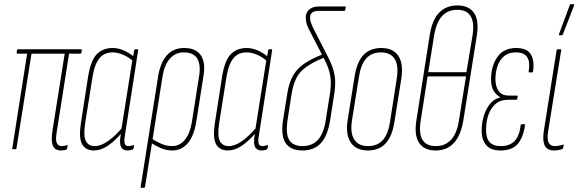

<svg xmlns="http://www.w3.org/2000/svg" viewBox="-20 -715 2772 920"><path d="M271 6Q255 6 244 -2.5Q233 -11 229.5 -31Q226 -51 231 -86L290 -458H131L59 -5Q58 0 54 0H42Q38 0 39 -5L110 -458H64Q59 -458 60 -463L61 -473Q62 -479 67 -479H369Q373 -479 372 -473L370 -463Q369 -458 365 -458H311L252 -84Q245 -45 252 -30Q259 -15 274 -15Q281 -15 286.5 -16Q292 -17 299 -19Q306 -22 304 -14L301 -3Q300 2 296 3Q290 4 284 5Q278 6 271 6Z M430 6Q391 6 374 -23Q357 -52 367 -121L402 -347Q415 -427 444.5 -456Q474 -485 519 -485Q547 -485 574 -473Q601 -461 624 -441L620 -420Q597 -441 570.5 -452.5Q544 -464 519 -464Q496 -464 477.5 -454Q459 -444 445 -418.5Q431 -393 423 -345L388 -124Q379 -63 391.5 -39Q404 -15 434 -15Q464 -15 498.5 -39.5Q533 -64 568 -106L565 -80Q530 -39 496.5 -16.5Q463 6 430 6ZM591 6Q547 6 557 -59L561 -85V-91L615 -432L617 -439L623 -474Q624 -479 627 -479H639Q643 -479 642 -474L578 -63Q574 -39 577.5 -27Q581 -15 595 -15Q602 -15 607.5 -16.5Q613 -18 620 -20Q623 -21 622 -15L620 -5Q619 0 615 2Q610 3 604.5 4.5Q599 6 591 6Z M658 185Q653 185 654 180L738 -351Q749 -416 780 -450.5Q811 -485 862 -485Q918 -485 942 -450.5Q966 -416 955 -351L921 -135Q910 -64 880 -29Q850 6 806 6Q777 6 750.5 -5.5Q724 -17 699 -33L703 -53Q727 -38 752 -26.5Q777 -15 804 -15Q841 -15 866 -45.5Q891 -76 900 -134L934 -350Q943 -405 925 -434.5Q907 -464 860 -464Q821 -464 794.5 -434.5Q768 -405 759 -350L675 180Q674 185 670 185Z M1072 6Q1033 6 1016 -23Q999 -52 1009 -121L1044 -347Q1057 -427 1086.5 -456Q1116 -485 1161 -485Q1189 -485 1216 -473Q1243 -461 1266 -441L1262 -420Q1239 -441 1212.5 -452.5Q1186 -464 1161 -464Q1138 -464 1119.5 -454Q1101 -444 1087 -418.5Q1073 -393 1065 -345L1030 -124Q1021 -63 1033.5 -39Q1046 -15 1076 -15Q1106 -15 1140.5 -39.5Q1175 -64 1210 -106L1207 -80Q1172 -39 1138.5 -16.5Q1105 6 1072 6ZM1233 6Q1189 6 1199 -59L1203 -85V-91L1257 -432L1259 -439L1265 -474Q1266 -479 1269 -479H1281Q1285 -479 1284 -474L1220 -63Q1216 -39 1219.5 -27Q1223 -15 1237 -15Q1244 -15 1249.5 -16.5Q1255 -18 1262 -20Q1265 -21 1264 -15L1262 -5Q1261 0 1257 2Q1252 3 1246.5 4.5Q1241 6 1233 6Z M1429 6Q1373 6 1349 -29Q1325 -64 1336 -139L1356 -263Q1362 -303 1374 -332Q1386 -361 1405.5 -382Q1425 -403 1454.5 -420.5Q1484 -438 1526 -455L1535 -440Q1479 -417 1447 -394Q1415 -371 1399.5 -339.5Q1384 -308 1376 -258L1358 -140Q1348 -75 1365.5 -45Q1383 -15 1430 -15Q1476 -15 1503.5 -45Q1531 -75 1541 -140L1560 -261Q1566 -298 1565 -325.5Q1564 -353 1555.5 -380.5Q1547 -408 1527 -445L1463 -569Q1455 -584 1450 -599Q1445 -614 1445 -631Q1445 -655 1462 -669.5Q1479 -684 1508 -684H1634Q1638 -684 1637 -680L1634 -667Q1633 -663 1630 -663H1507Q1466 -663 1466 -631Q1466 -617 1470 -606Q1474 -595 1479 -584L1543 -459Q1565 -418 1575 -387.5Q1585 -357 1586 -328Q1587 -299 1581 -261L1562 -139Q1550 -64 1517.5 -29Q1485 6 1429 6Z M1743 6Q1686 6 1660.5 -32.5Q1635 -71 1646 -141L1679 -348Q1690 -418 1721.5 -451.5Q1753 -485 1807 -485Q1864 -485 1889 -447Q1914 -409 1903 -338L1870 -131Q1859 -61 1827.5 -27.5Q1796 6 1743 6ZM1744 -15Q1788 -15 1814 -43.5Q1840 -72 1849 -132L1881 -338Q1891 -400 1871.5 -432Q1852 -464 1805 -464Q1761 -464 1735 -435Q1709 -406 1700 -347L1667 -141Q1657 -79 1677 -47Q1697 -15 1744 -15Z M2067 6Q2013 6 1988.5 -30Q1964 -66 1975 -137L2039 -546Q2050 -618 2083.5 -653.5Q2117 -689 2172 -689Q2226 -689 2251 -653.5Q2276 -618 2265 -546L2200 -137Q2188 -66 2155 -30Q2122 6 2067 6ZM2068 -15Q2114 -15 2142 -46Q2170 -77 2179 -138L2213 -349H2029L1996 -138Q1986 -77 2004 -46Q2022 -15 2068 -15ZM2032 -369H2215L2244 -544Q2254 -606 2235.5 -637Q2217 -668 2171 -668Q2125 -668 2097.5 -637Q2070 -606 2060 -544Z M2378 6Q2332 6 2310 -19Q2288 -44 2288 -90Q2288 -124 2297.5 -157Q2307 -190 2326 -215Q2345 -240 2376 -248V-250Q2356 -261 2344.5 -281.5Q2333 -302 2333 -335Q2333 -398 2363 -441.5Q2393 -485 2453 -485Q2505 -485 2523.5 -454.5Q2542 -424 2534 -372Q2533 -368 2529 -368H2516Q2513 -368 2513 -372Q2521 -415 2507 -439.5Q2493 -464 2452 -464Q2417 -464 2395.5 -446Q2374 -428 2364 -399Q2354 -370 2354 -336Q2354 -300 2369.5 -278.5Q2385 -257 2418 -257H2457Q2461 -257 2461 -254L2458 -240Q2458 -237 2455 -237H2415Q2377 -237 2354 -216.5Q2331 -196 2320 -164Q2309 -132 2309 -93Q2309 -53 2326 -34Q2343 -15 2380 -15Q2422 -15 2445.5 -39Q2469 -63 2475 -116Q2477 -120 2480 -120H2493Q2496 -120 2496 -116Q2487 -55 2460 -24.5Q2433 6 2378 6Z M2634 6Q2614 6 2601.5 -3.5Q2589 -13 2585 -33.5Q2581 -54 2586 -89L2647 -474Q2648 -479 2653 -479H2664Q2670 -479 2669 -474L2607 -89Q2600 -47 2609 -31Q2618 -15 2638 -15Q2649 -15 2658 -17Q2667 -19 2675 -21Q2682 -25 2681 -18L2678 -6Q2677 -2 2675 -1Q2667 2 2656.5 4Q2646 6 2634 6ZM2661 -546Q2659 -546 2658.5 -547.5Q2658 -549 2659 -553L2710 -690Q2711 -693 2712 -694Q2713 -695 2716 -695H2728Q2730 -695 2731 -693.5Q2732 -692 2731 -689L2677 -550Q2676 -546 2670 -546Z"/></svg>

Font: Sofia Sans Extra Condensed Thin
Style: Italic
Weight: 250
Italic angle: -9°
Version: Version 4.100